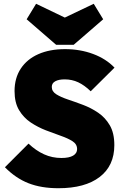

<svg xmlns="http://www.w3.org/2000/svg" viewBox="-20 -984 649 1016"><path d="M289 12Q198 12 130.5 -14.5Q63 -41 6 -99L131 -224Q170 -187 213 -167.5Q256 -148 305 -148Q346 -148 367 -160.5Q388 -173 388 -195Q388 -221 364 -236.5Q340 -252 302.5 -265Q265 -278 222.5 -294.5Q180 -311 142.5 -336Q105 -361 81 -401Q57 -441 57 -502Q57 -571 90 -621Q123 -671 183 -697.5Q243 -724 324 -724Q404 -724 472.5 -698.5Q541 -673 586 -626L460 -501Q427 -533 394 -548.5Q361 -564 322 -564Q291 -564 272.5 -554Q254 -544 254 -524Q254 -500 278 -485Q302 -470 339.5 -457.5Q377 -445 419.5 -429Q462 -413 499.5 -387.5Q537 -362 561 -321Q585 -280 585 -216Q585 -107 507.5 -47.5Q430 12 289 12ZM476 -964 526 -882 370 -747H277L121 -882L171 -964L323 -891Z"/></svg>

Font: Outfit Black
Style: Regular
Weight: 900
Designer: Rodrigo Fuenzalida
Foundry: fragTYPE
Version: Version 1.100; ttfautohint (v1.8.4.7-5d5b)